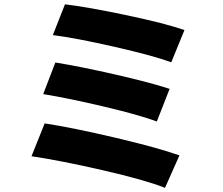

<svg xmlns="http://www.w3.org/2000/svg" viewBox="-20 -818 1040 896"><path d="M226.6 -654.3 283.2 -797.9Q389.6 -785.2 570.3 -747.1Q751 -709 840.8 -677.7L779.3 -527.3Q694.3 -558.6 514.2 -599.6Q334 -640.6 226.6 -654.3ZM181.6 -378.9 238.3 -526.4Q358.4 -506.8 520.5 -469.7Q682.6 -432.6 771.5 -403.3L711.9 -251Q630.9 -281.2 468.3 -319.8Q305.7 -358.4 181.6 -378.9ZM127 -88.9 188.5 -242.2Q321.3 -221.7 518.6 -175.3Q715.8 -128.9 817.4 -92.8L750 58.6Q656.2 21.5 460.4 -23.4Q264.6 -68.4 127 -88.9Z"/></svg>

Font: GenEi Gothic M Heavy
Style: Regular
Weight: 800
Designer: o_tamon (Modified); [Source Han Sans]
Ryoko NISHIZUKA  (kana & ideographs); Paul D. Hunt (Latin, Greek & Cyrillic); Wenl
Version: Version 1.1a;Original Version 1.004